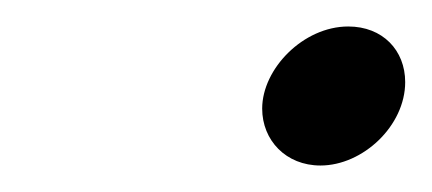

<svg xmlns="http://www.w3.org/2000/svg" viewBox="-20 -450 326 145"><path d="M178 -368C178 -344 196 -325 222 -325C254 -325 286 -355 286 -388C286 -412 269 -430 243 -430C209 -430 178 -398 178 -368Z"/></svg>

Font: CMU Serif
Style: Italic
Weight: 500
Italic angle: -14.04°
Version: Version 0.7.0